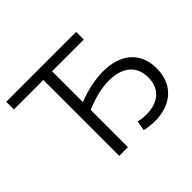

<svg xmlns="http://www.w3.org/2000/svg" viewBox="-157 -917 1138 1138"><g transform="rotate(-45 412.5 -347.5)"><path d="M259 -636V0H332V-312C404 -343 470 -359 531 -359C640 -359 710 -307 710 -207C710 -108 642 -59 547 -59C522 -59 499 -62 480 -67L470 -5C501 2 529 5 554 5C686 5 783 -69 783 -209C783 -348 689 -422 545 -422C480 -422 409 -407 332 -378V-636H598V-700H12V-636Z"/></g></svg>

Font: Malon Grotesk
Style: Regular
Weight: 400
Designer: Julieta Ulanovsky
Foundry: Julieta Ulanovsky
Version: Version 7.200